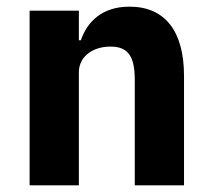

<svg xmlns="http://www.w3.org/2000/svg" viewBox="-20 -557 636 577"><path d="M69 0V-525H217V-436H223C242 -491 286 -537 369 -537C477 -537 533 -462 533 -329V0H385V-317C385 -385 367 -417 312 -417C288 -417 265 -411 247 -398C229 -385 217 -365 217 -340V0Z"/></svg>

Font: Plexus Sans Bold
Style: Regular
Weight: 700
Version: Version 2.001;PS 002.001;hotconv 1.0.70;makeotf.lib2.5.58329